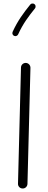

<svg xmlns="http://www.w3.org/2000/svg" viewBox="-20 -1052 272 1099"><path d="M109.4 26.9H110.8C124.5 26.9 136.7 15.6 137.2 0.5L154.3 -664.1C154.3 -679.2 142.6 -691.4 127.4 -691.9C112.3 -691.9 100.1 -680.2 100.1 -665L83 -0.5V1C83 14.6 94.2 26.9 109.4 26.9ZM177.2 -1028.3C174.8 -1030.8 171.4 -1031.7 167.5 -1031.7C165.5 -1031.7 158.7 -1032.7 152.8 -1025.4C116.2 -980 81.5 -934.1 52.2 -869.6C51.3 -867.2 50.8 -865.2 50.8 -862.8C50.8 -858.4 52.7 -850.1 61 -846.7C63.5 -845.7 65.4 -845.2 67.9 -845.2C71.8 -845.2 80.1 -847.2 84 -855.5C111.3 -916 143.6 -958.5 180.2 -1003.9C182.6 -1006.8 183.6 -1010.3 183.6 -1014.2C183.6 -1015.6 184.6 -1022.5 177.2 -1028.3Z"/></svg>

Font: Mikhak Light
Style: Regular
Weight: 300
Designer: Amin Abedi
Version: Version 3.2